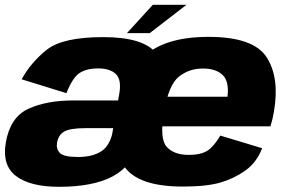

<svg xmlns="http://www.w3.org/2000/svg" viewBox="-20 -748 1159 776"><path d="M601 -116.5 642.5 -352Q662.5 -466 611.8 -532Q561 -598 397 -598Q233.5 -598 169.2 -547Q105 -496 67.5 -427.5L248.5 -371.5Q274 -436 302.8 -453.8Q331.5 -471.5 376.5 -471.5Q424.5 -471.5 448.2 -448.8Q472 -426 462 -368.5L421 -136.5L448.5 -124ZM218.5 7Q357 7 436 -35.5Q515 -78 537.5 -167L438 -226.5Q426.5 -161 390.5 -137.2Q354.5 -113.5 295.5 -113.5Q236.5 -113.5 221.5 -130.2Q206.5 -147 210.5 -171Q216 -203 240 -216.5Q264 -230 324 -230Q374 -230 445 -230L465 -342Q352.5 -342 275.5 -342Q167.5 -342 94.2 -308Q21 -274 3.5 -172Q-12.5 -79.5 45.2 -36.2Q103 7 218.5 7ZM719 6 742 -122Q683.5 -122 653.8 -154.5Q624 -187 643 -296Q661.5 -405 702.8 -438Q744 -471 800 -471Q856.5 -471 883 -441.5Q909.5 -412 897 -340.5L906 -357H636.5L615.5 -237.5H1073Q1081.5 -263.5 1087 -296Q1111 -432.5 1058.2 -515.8Q1005.5 -599 822.5 -599Q644 -599 559 -517.5Q474 -436 450 -296Q426 -157.5 481.8 -75.8Q537.5 6 719 6ZM742 -122 719 6Q815 6 870.8 -10.2Q926.5 -26.5 972 -59Q1017.5 -91.5 1039.5 -149L870.5 -200Q854.5 -173.5 838 -155.5Q821.5 -137.5 799 -129.8Q776.5 -122 742 -122ZM493 -614H585L733.5 -728.5H597.5Z"/></svg>

Font: Anybody UltraCondensed Thin ExtraBold
Style: Italic
Weight: 800
Italic angle: -10°
Version: Version 1.111